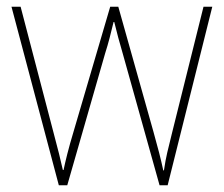

<svg xmlns="http://www.w3.org/2000/svg" viewBox="-20 -547 662 568"><path d="M343 -389 452 1H476L608 -527H582L489 -154C477 -105 471 -84 465 -43H463C456 -76 447 -111 434 -157L330 -527H306L198 -159C182 -106 174 -72 168 -44H166C159 -76 152 -103 138 -156L41 -527H14L154 1H179L291 -389C301 -420 308 -449 316 -482H318C326 -449 333 -423 343 -389Z"/></svg>

Font: Noto Sans Devanagari SemiCondensed Thin
Style: Regular
Weight: 100
Width: 4
Designer: Jelle Bosma - Monotype Design Team
Foundry: Monotype Imaging Inc.
Version: Version 2.004